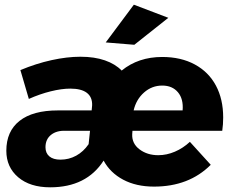

<svg xmlns="http://www.w3.org/2000/svg" viewBox="-20 -790 998 819"><path d="M7 -147Q7 -230 63.5 -274.5Q120 -319 227 -319H371L373 -341Q374 -376 350.5 -394Q327 -412 280 -412Q243 -412 196.5 -400.5Q150 -389 103 -368L67 -491Q134 -519 200 -533.5Q266 -548 323 -548Q383 -548 427.5 -532.5Q472 -517 499 -489Q570 -547 672 -547Q752 -547 811 -515Q870 -483 901 -425Q932 -367 932 -289Q932 -259 928 -232H545L544 -218Q542 -178 575 -153Q608 -128 655 -128Q691 -128 726 -143Q761 -158 790 -185L879 -87Q786 6 637 6Q561 6 505.5 -23.5Q450 -53 422 -105Q349 9 194 9Q108 9 57.5 -34Q7 -77 7 -147ZM759 -319Q763 -368 739 -396.5Q715 -425 672 -425Q628 -425 594.5 -395.5Q561 -366 550 -319ZM358 -175 364 -232H261Q222 -234 198 -215Q174 -196 174 -162Q174 -137 190.5 -123Q207 -109 238 -109Q274 -109 305 -126Q336 -143 358 -175ZM551 -770 698 -714 553 -599 431 -609Z"/></svg>

Font: Gontserrat
Style: Bold Italic
Weight: 700
Italic angle: -11.3°
Designer: Julieta Ulanovsky
Foundry: Julieta Ulanovsky
Version: Version 6.001